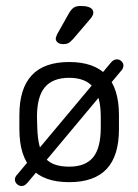

<svg xmlns="http://www.w3.org/2000/svg" viewBox="-20 -601 463 644"><path d="M39 -17Q30 -8 30 1Q30 10 37 16.5Q44 23 53 23Q58 23 63 20Q68 17 73 11L385 -362Q390 -367 392 -372Q394 -377 394 -381Q394 -389 387.5 -395.5Q381 -402 372 -402Q361 -402 352 -391ZM45 -215V-168Q45 -78 86.5 -34Q128 10 212 10Q296 10 337.5 -34Q379 -78 379 -168V-215Q379 -304 337.5 -348.5Q296 -393 212 -393Q128 -393 86.5 -348.5Q45 -304 45 -215ZM105 -174 104 -209Q104 -277 130.5 -308.5Q157 -340 212 -340Q267 -340 292.5 -308.5Q318 -277 318 -209V-173Q318 -105 292.5 -73.5Q267 -42 212 -42Q155 -42 131 -71.5Q107 -101 105 -174ZM293 -558Q293 -565 289 -570Q285 -575 275.5 -578Q266 -581 250 -581Q236 -581 227.5 -575.5Q219 -570 211 -556L171 -485Q170 -481 168.5 -477.5Q167 -474 167 -471Q167 -464 173.5 -458.5Q180 -453 192 -453Q203 -453 209.5 -456.5Q216 -460 226 -471L284 -539Q293 -550 293 -558Z"/></svg>

Font: Beiruti
Style: Regular
Weight: 400
Designer: Arlette Boutros
Foundry: Boutros
Version: Version 1.41